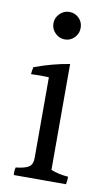

<svg xmlns="http://www.w3.org/2000/svg" viewBox="-78 -750 434 743"><g transform="rotate(10 138.5 -378.5)"><path d="M171.5 -616Q156 -600 134 -600Q112 -600 96 -616Q80 -632 80 -654Q80 -676 96 -692Q112 -708 134 -708Q156 -708 171.5 -692.5Q187 -677 187 -654.5Q187 -632 171.5 -616ZM99 -128V-445Q83 -446 65.5 -446Q48 -446 29 -445Q29 -455 33 -473Q103 -499 171 -510V-94Q199 -82 239 -79Q239 -61 236 -49H31Q29 -64 33 -79Q70 -83 84.5 -93Q99 -103 99 -128Z"/></g></svg>

Font: Halant
Style: Regular
Weight: 400
Designer: Hitesh Malaviya (Devanagari), Satya Rajpurohit (Latin)
Foundry: Indian Type Foundry
Version: Version 1.101;PS 1.0;hotconv 1.0.78;makeotf.lib2.5.61930; tt